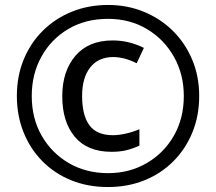

<svg xmlns="http://www.w3.org/2000/svg" viewBox="-20 -744 871 774"><path d="M415 10Q334 10 266.5 -17.5Q199 -45 150 -95Q101 -145 74.5 -212Q48 -279 48 -357Q48 -437 75.5 -504Q103 -571 153 -620.5Q203 -670 270 -697Q337 -724 416 -724Q493 -724 560 -696.5Q627 -669 677 -619.5Q727 -570 755 -503Q783 -436 783 -357Q783 -277 755.5 -210Q728 -143 678.5 -93.5Q629 -44 562 -17Q495 10 415 10ZM416 -46Q502 -46 571.5 -86.5Q641 -127 681 -197Q721 -267 721 -357Q721 -444 681.5 -514.5Q642 -585 573 -626.5Q504 -668 415 -668Q325 -668 256 -627.5Q187 -587 147.5 -516.5Q108 -446 108 -357Q108 -267 148 -197Q188 -127 257.5 -86.5Q327 -46 416 -46ZM430 -132Q332 -132 281.5 -192.5Q231 -253 231 -356Q231 -457 284 -519Q337 -581 434 -581Q500 -581 560 -551L531 -489Q481 -514 436 -514Q377 -514 344 -472.5Q311 -431 311 -357Q311 -279 340.5 -239Q370 -199 435 -199Q459 -199 487.5 -205.5Q516 -212 542 -223V-157Q516 -145 490 -138.5Q464 -132 430 -132Z"/></svg>

Font: Noto Sans Ethiopic SemiCondensed Medium
Style: Regular
Weight: 500
Width: 4
Designer: Monotype Design Team
Foundry: Monotype Imaging Inc.
Version: Version 2.102; ttfautohint (v1.8.4.7-5d5b)